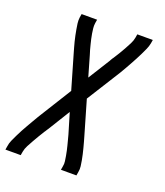

<svg xmlns="http://www.w3.org/2000/svg" viewBox="-157 -623 792 920"><g transform="rotate(20 239.5 -162.5)"><path d="M-21 205 -18 187Q-16 171 -9 155.5Q-2 140 5.5 124.5Q13 109 21 94Q29 79 37.5 64.5Q46 50 54.5 35Q63 20 72 5L179 -167L129 -339Q125 -353 121 -367Q117 -381 113.5 -395Q110 -409 107 -423.5Q104 -438 101.5 -452.5Q99 -467 97 -481.5Q95 -496 97 -512L100 -530H179L176 -512Q174 -498 175.5 -485Q177 -472 179 -459Q181 -446 184 -433.5Q187 -421 190 -408.5Q193 -396 196.5 -383.5Q200 -371 204 -359L234 -255L304 -367Q305 -370 306.5 -372Q308 -374 309 -376Q309 -376 309 -376Q309 -376 309 -376Q311 -379 312 -381Q313 -383 315 -385Q325 -401 334.5 -416Q344 -431 352.5 -447Q361 -463 369.5 -479Q378 -495 381 -512L384 -530H463L460 -512Q457 -496 450 -480.5Q443 -465 435.5 -449.5Q428 -434 420 -419Q412 -404 404 -389.5Q396 -375 387.5 -360Q379 -345 370 -330L262 -158L312 14Q316 28 320 42Q324 56 327.5 70Q331 84 334.5 98.5Q338 113 340.5 127.5Q343 142 345 156.5Q347 171 344 187L341 205H262L265 187Q268 173 266 160Q264 147 262 134Q260 121 257 108.5Q254 96 251 83.5Q248 71 244.5 58.5Q241 46 238 34L207 -70L138 42Q136 45 134.5 47Q133 49 132 51Q132 51 132 51Q132 51 132 51Q130 54 129 56Q128 58 126 60Q116 76 107 91Q98 106 89 122Q80 138 71.5 154Q63 170 60 187L57 205Z"/></g></svg>

Font: Iosevka Slab
Style: Italic
Weight: 400
Italic angle: -9°
Monospace: yes
Designer: Belleve Invis
Foundry: Belleve Invis
Version: Version 11.1.0; ttfautohint (v1.8.3)